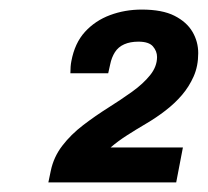

<svg xmlns="http://www.w3.org/2000/svg" viewBox="-20 -821 434 401"><path d="M81 -440 86 -464Q92 -493 110 -516.5Q128 -540 153.5 -559.5Q179 -579 206 -596Q233 -613 256 -629.5Q279 -646 293.5 -664Q308 -682 308 -702Q308 -714 299.5 -724Q291 -734 269 -734Q252 -734 239.5 -728.5Q227 -723 220 -712Q213 -701 210 -686L206 -668H127Q127 -676 127.5 -682Q128 -688 129 -693Q136 -731 157.5 -754.5Q179 -778 210 -789.5Q241 -801 276 -801Q319 -801 344.5 -788Q370 -775 382 -754.5Q394 -734 394 -710Q394 -683 384.5 -661.5Q375 -640 360 -622.5Q345 -605 325.5 -590Q306 -575 285.5 -563Q265 -551 245.5 -538.5Q226 -526 211 -513H362L348 -440Z"/></svg>

Font: Archivo SemiBold
Style: Bold Italic
Weight: 700
Italic angle: -10°
Version: Version 2.001